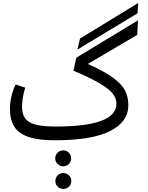

<svg xmlns="http://www.w3.org/2000/svg" viewBox="-20 -903 968 1255"><path d="M879 -816 486 -579 503 -651 883 -883ZM479 -526 882 -770 877 -675 554 -485Q662 -437 719 -395Q776 -353 797.5 -311Q819 -269 819 -215Q819 -107 700 -46.5Q581 14 337 14Q230 14 166 -8Q102 -30 73.5 -75Q45 -120 45 -192Q45 -230 54.5 -272Q64 -314 82 -351L145 -330Q124 -264 124 -205Q124 -157 144.5 -129Q165 -101 213 -88.5Q261 -76 345 -76Q741 -76 741 -225Q741 -257 720 -287Q699 -317 637.5 -354.5Q576 -392 460 -441ZM341 132Q341 110 356.5 95Q372 80 393 80Q415 80 430 95Q445 110 445 132Q445 154 430 169Q415 184 393 184Q372 184 356.5 169Q341 154 341 132ZM342 280Q342 258 357 243Q372 228 394 228Q415 228 430.5 243Q446 258 446 280Q446 302 430.5 317Q415 332 394 332Q372 332 357 317Q342 302 342 280Z"/></svg>

Font: Fira GO
Style: Regular
Weight: 400
Designer: Carrois Corporate
Foundry: Carrois Corporate GbR
Version: Version 0.300